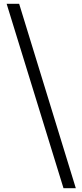

<svg xmlns="http://www.w3.org/2000/svg" viewBox="-20 -814 432 1013"><path d="M315 179H380L81 -794H15Z"/></svg>

Font: Source Han Sans HK
Style: Regular
Weight: 400
Designer: Ryoko NISHIZUKA 西塚涼子 (kana, bopomofo & ideographs); Paul D. Hunt (Latin, Greek & Cyrillic); Sandoll Communications 산돌커뮤니
Foundry: Adobe
Version: Version 2.000;hotconv 1.0.107;makeotfexe 2.5.65593